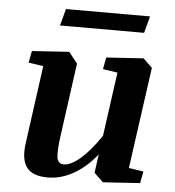

<svg xmlns="http://www.w3.org/2000/svg" viewBox="-52 -773 761 833"><g transform="rotate(5 328.0 -356.5)"><path d="M394 -529.8 555.7 -540.5 595.2 -502.4 533.7 -61 597.7 -51.3 587.9 0 426.8 10.7 387.2 -27.3 398.4 -108.9Q355.5 -53.2 299.8 -21.2Q244.1 10.7 186 10.7Q118.7 10.7 93.5 -24.7Q68.4 -60.1 78.6 -129.9L125 -468.8L60.5 -478.5L70.3 -529.8L231.9 -540.5L270 -492.7L225.1 -165.5Q217.3 -107.4 221.2 -79.6Q225.1 -51.8 250.5 -51.8Q281.7 -51.8 323.2 -87.6Q364.7 -123.5 409.7 -190.4L448.2 -468.8L384.3 -478.5ZM201.7 -724.1H567.9L548.3 -650.9H182.1Z"/></g></svg>

Font: Noticia Text
Style: Bold Italic
Weight: 700
Italic angle: -8°
Designer: JM Sole
Foundry: JM Sole
Version: Version 1.003